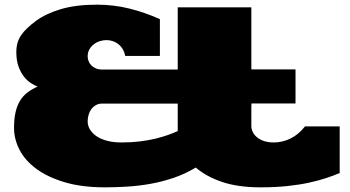

<svg xmlns="http://www.w3.org/2000/svg" viewBox="-20 -781 1486 815"><path d="M1142.1 -176.3Q1178.7 -176.3 1212.9 -192.9Q1247.1 -209.5 1274.9 -244.6H1421.9V-46.4Q1396 -35.6 1363.8 -24.9Q1331.5 -14.2 1290.8 -5.4Q1250 3.4 1199.5 8.8Q1148.9 14.2 1085.9 14.2Q990.2 14.2 922.6 -8.8Q855 -31.7 811 -69.8Q765.6 -42.5 716.6 -25.9Q667.5 -9.3 617.7 -0.5Q567.9 8.3 519 11.2Q470.2 14.2 425.3 14.2Q327.6 14.2 255.1 -7.3Q182.6 -28.8 134.8 -64Q86.9 -99.1 63.2 -144.5Q39.6 -189.9 39.6 -237.8Q39.6 -275.9 45.9 -304Q52.2 -332 64.7 -352.8Q77.1 -373.5 95.9 -387.9Q114.7 -402.3 139.6 -413.6Q126 -418.5 110.1 -429Q94.2 -439.5 80.8 -456.8Q67.4 -474.1 58.3 -499.5Q49.3 -524.9 49.3 -560.1Q49.3 -581.5 54.4 -599.1Q59.6 -616.7 70.1 -632.1Q80.6 -647.5 96.2 -662.1Q111.8 -676.8 132.8 -692.4Q175.3 -723.6 239 -742.4Q302.7 -761.2 391.1 -761.2Q462.9 -761.2 529.5 -744.6Q596.2 -728 658.7 -699.7V-543.5H511.7Q507.8 -561.5 499.8 -574.2Q491.7 -586.9 480.7 -595Q469.7 -603 457.3 -606.9Q444.8 -610.8 432.1 -610.8Q417 -610.8 402.6 -606Q388.2 -601.1 377 -592Q365.7 -583 358.9 -570.3Q352.1 -557.6 352.1 -542Q352.1 -531.7 356 -521.5Q359.9 -511.2 367.7 -503.4Q375.5 -495.6 387 -490.7Q398.4 -485.8 413.1 -485.8H734.4V-750H1046.9V-486.3H1234.4V-341.8H1047.4Q1046.9 -332 1046.9 -322.8Q1046.9 -313.5 1046.9 -304.2V-246.1Q1046.9 -232.9 1053 -220.5Q1059.1 -208 1071.3 -198Q1083.5 -188 1101.1 -182.1Q1118.7 -176.3 1142.1 -176.3ZM496.1 -176.3Q538.6 -176.3 575.2 -180.9Q611.8 -185.5 641.6 -192.9Q671.4 -200.2 694.8 -208.7Q718.3 -217.3 734.4 -224.6V-341.3H413.1Q398.4 -341.3 387 -334.7Q375.5 -328.1 367.7 -317.6Q359.9 -307.1 356 -293.5Q352.1 -279.8 352.1 -265.6Q352.1 -248.5 361.1 -232.7Q370.1 -216.8 387.9 -204.1Q405.8 -191.4 432.9 -183.8Q460 -176.3 496.1 -176.3Z"/></svg>

Font: Holtwood One SC
Style: Regular
Weight: 400
Version: Version 1.000